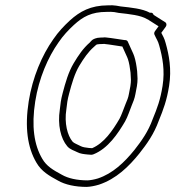

<svg xmlns="http://www.w3.org/2000/svg" viewBox="-20 -719 671 735"><path d="M459.6 -565.5 457.3 -565.5C441.4 -567.6 420.4 -571.4 404.3 -573.4L388.5 -575.3C383.8 -576.5 378.5 -575.9 375.3 -575.5C368 -575.5 360.3 -574.9 357.4 -574.5C350.5 -573.9 352.3 -573.8 352.3 -573.8C332 -569.4 328.7 -561.1 324 -556.5C297.6 -533.5 280.1 -506.9 262.1 -477C241.7 -442.8 230.5 -402.6 220.1 -363.4C216.8 -351 214.3 -339.9 212.8 -330C211.3 -320.6 209.9 -309.6 209 -299.6C200 -240.9 212.3 -188.9 237.4 -159.2C248.4 -146.1 265 -142.3 275.1 -136.8C287.2 -130.2 301.9 -128.9 315 -127.6C315.3 -127.5 315.9 -127.5 316.2 -127.5C320.3 -127.5 324.3 -127.2 328.3 -126.6C330.7 -126.3 333.4 -126.8 335.7 -127.7C336.5 -127.9 337.6 -128.2 338.3 -128.5C393.6 -150.7 431.4 -207.5 458.8 -254.1C468.8 -271.6 478.2 -300.8 484 -314.8C489.3 -327.1 495.5 -342.4 498.3 -358.5C500.4 -367.6 502.2 -377 504.1 -389C505.8 -399.6 506.6 -409.2 506.5 -418.1C506.5 -418.2 506.5 -418.5 506.5 -418.6L505 -446.6C504.9 -446.8 504.9 -447.1 504.9 -447.2C502.9 -465.7 499.3 -487.8 493.9 -503.6C489.1 -517.8 485.2 -523 479.7 -536.4L469.3 -559.5C467.6 -563.2 463.9 -565.5 459.6 -565.5ZM448.4 -540.9 456.2 -523.6C462.1 -509.2 465.8 -504.1 469.8 -492.4C474.2 -479.4 477.6 -459.7 479.7 -441.1L481.2 -413.6C481.2 -407.1 480.6 -398.3 479.1 -389C477.2 -377.2 475.4 -367.5 473.6 -360C473.5 -359.8 473.4 -359.3 473.4 -359C471.2 -345.5 466.5 -334.4 460.8 -321.2C454.3 -305.2 444.4 -276.3 437.3 -263.9C410.5 -218.2 378.3 -171.3 332.8 -151.8C328 -152.3 325.9 -152.4 320.8 -152.5C309.1 -153.7 296.3 -155.7 289.8 -159.2C276.1 -166.6 263.3 -170.4 257.8 -176.8C237.9 -200.5 225.8 -248.2 234 -300C234 -300.2 234.1 -300.5 234.1 -300.8C235.1 -311.2 236.3 -321 237.8 -330C239.2 -338.8 241.4 -348.9 244.6 -360.7C254.9 -399.8 265.9 -437.5 283.4 -467C300.9 -496 317.8 -520.6 339.2 -539.2C339.4 -539.3 339.8 -539.6 340 -539.9C343.5 -543.3 347.7 -547.1 350.1 -548.6C350.7 -548.6 352 -548.9 352.9 -549.1C353.6 -549.3 353.6 -549.4 354.3 -549.5C354.7 -549.5 355.3 -549.6 355.8 -549.6C359.7 -550.2 365.2 -550.5 372.2 -550.5C372.6 -550.5 373.4 -550.5 374 -550.6C376.4 -551 377.9 -551 378.8 -551C379.2 -550.9 380.1 -550.7 380.7 -550.6L397.4 -548.6C411.7 -546.8 432 -543.2 448.4 -540.9ZM547.6 -643.7C548.5 -642.8 548.8 -642.6 549.5 -642.2L587 -618.4L573 -599.2C570.1 -595.1 569.7 -589.9 571.2 -586.6C579.7 -567.3 584.5 -563.9 589.7 -544.1C602.1 -499.6 611.8 -450.1 602.3 -390C593.8 -336.7 582.2 -306.2 564.5 -263C564.5 -262.8 564.4 -262.6 564.3 -262.5C547.7 -216.2 522.4 -180.2 494.4 -144.7C456.1 -97.4 411.6 -54.7 354.7 -35.9C340.8 -31.6 326.6 -29.1 315.2 -28.5C274.3 -28.6 240.3 -36.4 216.7 -50.1C183.3 -68.2 158.4 -82.4 141.7 -111.4C110.5 -164.1 99.9 -235.8 114.9 -331C128.9 -419.4 163.4 -499.4 204.3 -557.1C221.9 -583 241.5 -603.7 262.9 -623.5C297.5 -655 329.7 -673.5 388.7 -673.5C388.9 -673.5 389.2 -673.5 389.4 -673.5C400 -674.1 409.9 -673.8 417.6 -672.7L433.9 -669.7C434.1 -669.6 434.5 -669.6 434.7 -669.6C475.4 -665 518.6 -660.7 542.2 -646.1C542.6 -645.8 543.3 -645.5 543.7 -645.4C545 -644.5 547 -643.8 547.6 -643.7ZM554.1 -670.1C524.8 -686.2 481.5 -689.9 441.8 -694.4L425.4 -697.3C414.7 -698.9 405.9 -699.2 392.3 -698.5C327.3 -698.2 285.8 -675.5 247.3 -640.5C224.8 -619.7 203.1 -596.9 184.1 -568.9C140.6 -507.5 104.6 -423.3 89.9 -331C74.3 -232.1 85.1 -154.4 119.3 -96.6C138.9 -62.4 169.2 -45.6 201.7 -27.9C229.3 -11.8 268.8 -3.5 311.6 -3.5C311.7 -3.5 312 -3.5 312.2 -3.5C327 -4.2 342.1 -7.1 358.9 -12.1C424.9 -34 473.4 -81.8 513.3 -131.3C542.3 -168 569.1 -205.2 588 -257.3C605.4 -300 618.5 -334.6 627.3 -390C637.6 -455 626.9 -508.7 614.2 -553.9C609.1 -573.4 603.4 -581.3 597.5 -593.3L614.6 -616.8C618.4 -622.1 618.3 -630.3 612.6 -633.8L567.9 -662.2L567 -664.4C564.6 -669.7 560.2 -671.3 554.1 -670.1Z"/></svg>

Font: Tape
Style: Regular
Weight: 500
Foundry: Cannot Into Space Fonts
Version: Version 0.97